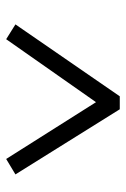

<svg xmlns="http://www.w3.org/2000/svg" viewBox="87 -839 408 622"><g transform="rotate(90 291.0 -528.0)"><path d="M545 -374 495 -344 311 -635 107 -344 59 -374 292 -712H334Z"/></g></svg>

Font: Literata
Style: Italic
Weight: 400
Italic angle: -2°
Designer: Latin by Veronika Burian and Jose Scaglione. Greek by Irene Vlachou. Cyrillic by Vera Evstafieva
Foundry: TypeTogether
Version: Version 3.103;gftools[0.9.29]